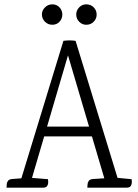

<svg xmlns="http://www.w3.org/2000/svg" viewBox="-20 -864 637 884"><path d="M127 -45 201 -39Q202 -34 202 -24.5Q202 -15 197 -7.5Q192 0 178 0H10Q11 -5 11 -14Q11 -23 16.5 -31Q22 -39 38 -40L78 -43ZM522 -45 586 -39Q587 -34 587 -24.5Q587 -15 582 -7.5Q577 0 563 0H382Q383 -5 383 -14Q383 -23 388.5 -31Q394 -39 410 -40L460 -43ZM167 -281H420V-236H167ZM473 0 281 -650H305L120 -20L72 -22L272 -676Q286 -678 300 -678Q314 -678 328 -676L535 0ZM221 -750Q201 -750 187 -764Q173 -778 173 -797Q173 -816 187 -830Q201 -844 221 -844Q241 -844 254 -830Q267 -816 267 -797Q267 -778 254 -764Q241 -750 221 -750ZM377 -750Q358 -750 344.5 -764Q331 -778 331 -797Q331 -816 344.5 -830Q358 -844 377 -844Q398 -844 411.5 -830Q425 -816 425 -797Q425 -778 411.5 -764Q398 -750 377 -750Z"/></svg>

Font: Karma Variable Light
Style: Regular
Weight: 300
Designer: Joana Correia
Foundry: Indian Type Foundry
Version: Version 3.000